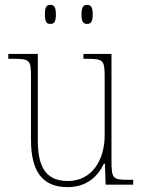

<svg xmlns="http://www.w3.org/2000/svg" viewBox="-20 -757 586 787"><path d="M337 -659C352 -659 360 -667 360 -698C360 -729 352 -737 337 -737C322 -737 314 -729 314 -698C314 -667 322 -659 337 -659ZM186 -659C202 -659 209 -667 209 -698C209 -729 202 -737 186 -737C171 -737 164 -729 164 -698C164 -667 171 -659 186 -659ZM257 10C336 10 381 -34 406 -86H410L413 0H526V-20H505C443 -20 437 -25 437 -97V-536H322V-516H334C406 -516 409 -511 409 -436V-202C409 -104 359 -15 258 -15C163 -15 135 -80 135 -182V-536H14V-516H32C102 -516 107 -512 107 -442V-184C107 -49 158 10 257 10Z"/></svg>

Font: Noto Serif Sinhala SemiCondensed Thin
Style: Regular
Weight: 100
Width: 4
Designer: Jelle Bosma - Monotype Design Team
Foundry: Monotype Imaging Inc.
Version: Version 2.007